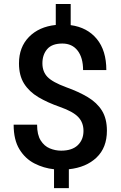

<svg xmlns="http://www.w3.org/2000/svg" viewBox="-20 -845 608 968"><path d="M400.9 -185.1Q400.9 -227.1 374.5 -254.9Q348.1 -282.7 282.7 -305.7Q219.7 -327.6 173.3 -355.2Q127 -382.8 101.3 -423.6Q75.7 -464.4 75.7 -525.4Q75.7 -607.4 126.2 -658.9Q176.8 -710.4 261.2 -719.2V-824.7H336.4V-718.3Q419.9 -707 468 -648.7Q516.1 -590.3 516.1 -491.7H398.9Q398.9 -554.2 371.3 -589.8Q343.8 -625.5 294.4 -625.5Q242.2 -625.5 218 -597.4Q193.8 -569.3 193.8 -525.9Q193.8 -483.9 219.2 -457.3Q244.6 -430.7 313.5 -405.3Q376.5 -382.8 422.6 -355.2Q468.8 -327.6 493.9 -287.4Q519 -247.1 519 -186Q519 -100.6 466.8 -50.8Q414.6 -1 327.1 8.3V103.5H252.4V8.3Q200.2 2.9 153.6 -21Q106.9 -44.9 77.9 -92.5Q48.8 -140.1 48.8 -216.3H167Q167 -165.5 185.1 -137Q203.1 -108.4 231 -96.9Q258.8 -85.4 288.1 -85.4Q343.3 -85.4 372.1 -113Q400.9 -140.6 400.9 -185.1Z"/></svg>

Font: Vazirmatn UI FD Medium
Style: Regular
Weight: 500
Designer: Saber Rastikerdar
Foundry: Saber Rastikerdar
Version: Version 33.003